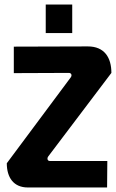

<svg xmlns="http://www.w3.org/2000/svg" viewBox="-20 -827 514 848"><path d="M454 -116H200C189 -116 187 -128 193 -136L472 -505C472 -573 441 -622 368 -622L41 -621V-504L284 -505C295 -505 299 -495 293 -486L10 -106C10 -43 40 1 103 1H453ZM299 -681V-807H182V-681Z"/></svg>

Font: Gemini
Style: Regular
Weight: 700
Designer: Pushpananda Ekanayake, Sol Matas, Kosala Senevirathne
Foundry: Mooniak
Version: Version 1.000;PS 1.0;hotconv 1.0.86;makeotf.lib2.5.63406